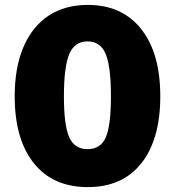

<svg xmlns="http://www.w3.org/2000/svg" viewBox="-20 -753 714 784"><path d="M338.5 -733Q478 -733 556.2 -634.8Q634.5 -536.5 634.5 -360Q634.5 -184.5 557.5 -86.8Q480.5 11 338.5 11Q196 11 118 -86.8Q40 -184.5 40 -360Q40 -477.5 75.8 -561Q111.5 -644.5 178.2 -688.8Q245 -733 338.5 -733ZM337.5 -144Q391 -144 412 -192.2Q433 -240.5 433 -359Q433 -481.5 411.5 -532.8Q390 -584 337.5 -584Q284.5 -584 262.8 -532.2Q241 -480.5 241 -359Q241 -241.5 262.5 -192.8Q284 -144 337.5 -144Z"/></svg>

Font: Public Sans Black
Style: Regular
Weight: 900
Designer: The Public Sans Project Authors: Dan O. Williams and USWDS (Libre Franklin designed by Pablo Impallari and Rodrigo Fuenz
Version: Version 1.007